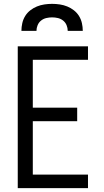

<svg xmlns="http://www.w3.org/2000/svg" viewBox="-20 -975 540 995"><path d="M72 0V-735H436V-665H150V-417H380V-347H150V-70H436V0ZM91 -815Q91 -835 95.5 -855Q100 -875 110.5 -892Q121 -909 137 -921.5Q153 -934 171.5 -941.5Q190 -949 210 -952Q230 -955 250 -955Q270 -955 290 -952Q310 -949 328.5 -941.5Q347 -934 363 -921.5Q379 -909 389.5 -892Q400 -875 404.5 -855Q409 -835 409 -815H331Q331 -830 325 -844.5Q319 -859 307 -868.5Q295 -878 280 -881.5Q265 -885 250 -885Q235 -885 220 -881.5Q205 -878 193 -868.5Q181 -859 175 -844.5Q169 -830 169 -815Z"/></svg>

Font: Zed Sans
Style: Regular
Weight: 400
Designer: Belleve Invis
Foundry: Belleve Invis
Version: Version 1.0.0; ttfautohint (v1.8.4)